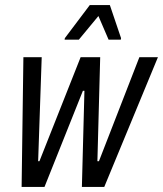

<svg xmlns="http://www.w3.org/2000/svg" viewBox="-20 -735 641 755"><path d="M65 0 72 -510H144L130 -101H135L297 -510H374L363 -101H369L528 -510H601L390 0H302L312 -378H306L155 0ZM234 -579 235 -585 333 -715H412L456 -585L455 -579H407L367 -672L290 -579Z"/></svg>

Font: Saira Condensed
Style: Italic
Weight: 400
Width: 3
Italic angle: -12°
Designer: Hector Gatti with collaboration of the Omnibus-Type team
Foundry: Omnibus-Type
Version: Version 1.100